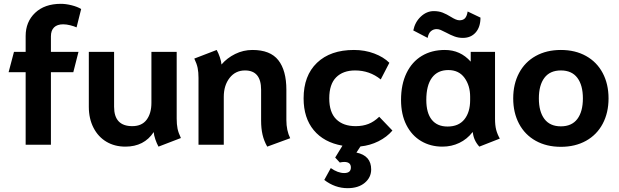

<svg xmlns="http://www.w3.org/2000/svg" viewBox="-20 -756 3234 1003"><path d="M114 -379H25L53 -485H114V-568Q114 -642 163.5 -689Q213 -736 298 -736Q324 -736 354 -728.5Q384 -721 404 -709L380 -613Q367 -619 347 -624Q327 -629 310 -629Q279 -629 262.5 -613Q246 -597 246 -566V-485H390L363 -379H246V0H114Z M444 -198V-485H576V-198Q576 -97 671 -97Q721 -97 746 -130.5Q771 -164 771 -219V-485H903V-136Q903 -106 907.5 -84Q912 -62 925 -35L808 10Q799 -6 791.5 -28Q784 -50 783 -66Q733 10 635 10Q579 10 536 -15.5Q493 -41 468.5 -88.5Q444 -136 444 -198Z M1344 -126V-287Q1344 -388 1260 -388Q1210 -388 1179.5 -349Q1149 -310 1149 -250V0H1017V-349Q1017 -379 1012.5 -401Q1008 -423 995 -450L1112 -495Q1121 -479 1128.5 -457Q1136 -435 1137 -419Q1166 -453 1208.5 -474Q1251 -495 1299 -495Q1392 -495 1434 -441.5Q1476 -388 1476 -287V-129Q1476 -74 1496 -34L1376 10Q1359 -20 1351.5 -52.5Q1344 -85 1344 -126Z M1863 9 1842 41Q1919 57 1919 129Q1919 171 1885.5 199Q1852 227 1796 227Q1730 227 1674 184L1708 122Q1745 148 1778 148Q1813 148 1813 119Q1813 90 1778 90Q1768 90 1755 93L1731 67L1769 5Q1672 -12 1619 -76Q1566 -140 1566 -242Q1566 -361 1636 -428Q1706 -495 1829 -495Q1886 -495 1935 -476.5Q1984 -458 2014 -428L1969 -341Q1911 -388 1835 -388Q1772 -388 1736 -352Q1700 -316 1700 -242Q1700 -169 1736.5 -133Q1773 -97 1838 -97Q1875 -97 1904.5 -108.5Q1934 -120 1961 -146L2030 -74Q2001 -40 1957 -18Q1913 4 1863 9Z M2075 -234Q2075 -315 2103.5 -374Q2132 -433 2183.5 -464Q2235 -495 2304 -495Q2385 -495 2439 -434V-485H2566V-136Q2566 -101 2572 -78Q2578 -55 2591 -32L2484 10Q2454 -23 2450 -65H2448Q2420 -29 2379.5 -9.5Q2339 10 2291 10Q2229 10 2180 -19Q2131 -48 2103 -103Q2075 -158 2075 -234ZM2436 -233V-251Q2436 -309 2406.5 -349.5Q2377 -390 2322 -390Q2266 -390 2236.5 -350Q2207 -310 2207 -234Q2207 -166 2235.5 -130.5Q2264 -95 2318 -95Q2376 -95 2406 -132.5Q2436 -170 2436 -233ZM2139 -597Q2148 -641 2178.5 -669.5Q2209 -698 2246 -698Q2272 -698 2292.5 -690Q2313 -682 2337 -667Q2348 -660 2359.5 -655Q2371 -650 2380 -650Q2399 -650 2409 -660.5Q2419 -671 2423 -696L2490 -664Q2490 -615 2465 -586.5Q2440 -558 2398 -558Q2375 -558 2354.5 -565.5Q2334 -573 2310 -586Q2293 -595 2282 -599.5Q2271 -604 2261 -604Q2244 -604 2231 -593Q2218 -582 2214 -558Z M2661 -242Q2661 -317 2691.5 -374.5Q2722 -432 2778.5 -463.5Q2835 -495 2910 -495Q2985 -495 3041.5 -463.5Q3098 -432 3128.5 -374.5Q3159 -317 3159 -242Q3159 -167 3128.5 -109.5Q3098 -52 3041.5 -20.5Q2985 11 2910 11Q2835 11 2778.5 -20.5Q2722 -52 2691.5 -109.5Q2661 -167 2661 -242ZM3025 -242Q3025 -311 2996 -349.5Q2967 -388 2910 -388Q2853 -388 2824 -349.5Q2795 -311 2795 -242Q2795 -173 2824 -134.5Q2853 -96 2910 -96Q2967 -96 2996 -134.5Q3025 -173 3025 -242Z"/></svg>

Font: Niramit
Style: Bold
Weight: 700
Designer: Katatrad Aksorn Co.,Ltd.
Foundry: Cadson Demak Co.,Ltd.
Version: Version 1.001; ttfautohint (v1.6)